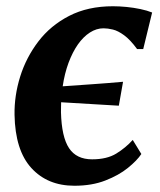

<svg xmlns="http://www.w3.org/2000/svg" viewBox="-20 -584 513 614"><path d="M218 10Q132 10 80.2 -46.8Q28.5 -103.5 26.5 -217Q25.5 -278 44.5 -339Q63.5 -400 102.5 -451.2Q141.5 -502.5 201.2 -533.2Q261 -564 341 -564Q361.5 -564 384.5 -561.8Q407.5 -559.5 429 -555Q450.5 -550.5 466.5 -544L438 -427H418.5Q396.5 -457 377 -471.2Q357.5 -485.5 341 -489.5Q324.5 -493.5 311 -493.5Q288.5 -493.5 267.5 -480Q246.5 -466.5 229.2 -442Q212 -417.5 199.2 -383.2Q186.5 -349 180.5 -308Q230 -311.5 277 -314.8Q324 -318 373.5 -322.5L360 -246Q320 -248.5 275.8 -251Q231.5 -253.5 175.5 -257Q175.5 -249.5 175.2 -241.2Q175 -233 175 -225Q177 -146 200.8 -110.2Q224.5 -74.5 274.5 -74.5Q322 -74.5 352 -93Q382 -111.5 404.5 -136.5L432 -91.5Q418.5 -71 389.2 -47.2Q360 -23.5 317 -6.8Q274 10 218 10Z"/></svg>

Font: Merriweather 28pt ExtraBold
Style: Italic
Weight: 800
Italic angle: -7.8°
Version: Version 2.101